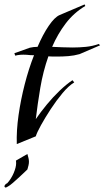

<svg xmlns="http://www.w3.org/2000/svg" viewBox="-70 -642 473 869"><path d="M6 10Q4 -51 14 -121Q24 -191 42 -261Q60 -331 84 -392Q75 -392 67 -392.5Q59 -393 51 -394Q19 -396 -1 -390L-5 -401L65 -426Q73 -428 82 -429Q91 -430 100 -430Q124 -486 150.5 -525Q177 -564 200 -574L313 -622L316 -615Q264 -584 227.5 -536Q191 -488 166 -430Q189 -429 212.5 -428Q236 -427 259 -427Q289 -427 319 -430Q349 -433 377 -443L383 -437L290 -397Q265 -390 239.5 -388Q214 -386 189 -386Q179 -386 169 -386Q159 -386 149 -387Q125 -319 112.5 -245Q100 -171 92 -103Q114 -135 142 -169Q170 -203 200.5 -232Q231 -261 258 -279L266 -269Q241 -254 213 -220.5Q185 -187 159.5 -148Q134 -109 115.5 -75.5Q97 -42 92 -25ZM-45 207Q-50 205 -50 201Q-48 192 -37 187Q-19 167 -8 141Q3 115 3 97Q3 88 2 85L54 55Q57 65 59 73.5Q61 82 61 90Q61 98 59 106.5Q57 115 54 125Q54 125 43.5 135Q33 145 18 159Q3 173 -11.5 185.5Q-26 198 -34 202Q-42 207 -45 207Z"/></svg>

Font: Kings
Style: Regular
Weight: 400
Designer: Robert E. Leuschke
Foundry: Robert E. Leuschke
Version: Version 1.010; ttfautohint (v1.8.3)